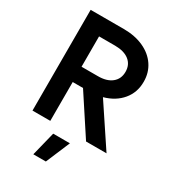

<svg xmlns="http://www.w3.org/2000/svg" viewBox="-220 -823 1047 1167"><g transform="rotate(30 303.0 -239.5)"><path d="M65.4 -707H297.9Q376.5 -707 436.8 -679.7Q497.1 -652.3 530.3 -603Q563.5 -553.7 563.5 -490.2Q564 -415 519 -360.8Q474.1 -306.6 395.5 -284.7L585 0H441.4L262.7 -272.5H190.4V0H65.4ZM303.7 -379.9Q366.7 -379.4 402.1 -408Q437.5 -436.5 437.5 -486.3Q437.5 -536.1 402.3 -564.2Q367.2 -592.3 303.7 -592.8H190.4V-379.9ZM290.5 227.5H202.6L244.6 58.6H361.8Z"/></g></svg>

Font: Wanted Sans SemiBold
Style: Regular
Weight: 600
Designer: Original Design by Kil Hyung-jin and Kang Hanbin, Wanted Lab, Inc; Hangeul from Source Han Sans by Jang Soo-young and Ka
Foundry: Wanted Lab, Inc.
Version: Version 1.003